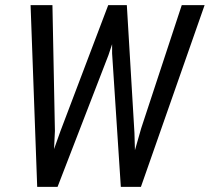

<svg xmlns="http://www.w3.org/2000/svg" viewBox="-20 -731 820 751"><path d="M191.4 -147.9 194.8 -218.8 185.1 -710.9H99.6L125.5 0H205.1L404.3 -515.6L418.5 -558.1V-522L452.6 0H531.2L780.3 -710.9H690.9L532.2 -229L507.8 -143.6L505.9 -210.9L476.1 -710.9H403.3L216.3 -217.8Z"/></svg>

Font: Roboto Condensed
Style: Italic
Weight: 400
Designer: Google
Version: Version 1.000;PS 001.000;hotconv 1.0.88;makeotf.lib2.5.64775